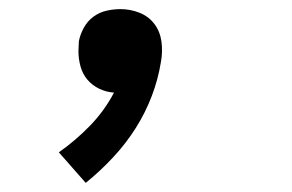

<svg xmlns="http://www.w3.org/2000/svg" viewBox="-20 -196 640 421"><path d="M168 205 109 138Q146 112 177.5 79.5Q209 47 230 7Q213 6 197.5 -1.5Q182 -9 171.5 -21.5Q161 -34 156.5 -50.5Q152 -67 152 -84Q152 -90 152.5 -95.5Q153 -101 153 -106Q156 -121 164 -135.5Q172 -150 185 -159.5Q198 -169 213.5 -172.5Q229 -176 244 -176Q266 -176 286 -168Q306 -160 318.5 -143.5Q331 -127 334 -105Q337 -83 333 -61Q327 -23 313 14Q299 51 277.5 85Q256 119 228 149Q200 179 168 205Z"/></svg>

Font: Iosevka Curly Slab SmBdExObl
Style: Regular
Weight: 600
Width: 7
Italic angle: -9°
Monospace: yes
Designer: Belleve Invis
Foundry: Belleve Invis
Version: Version 11.1.0; ttfautohint (v1.8.3)